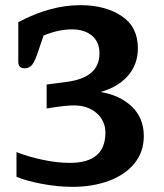

<svg xmlns="http://www.w3.org/2000/svg" viewBox="-20 -715 637 745"><path d="M44 -29V-125Q89 -107 145.5 -95Q202 -83 251 -83Q389 -83 389 -200Q389 -246 355 -276Q321 -306 266 -306Q231 -306 161 -294V-387L237 -397Q366 -413 366 -508Q366 -552 337 -576.5Q308 -601 259 -601Q206 -601 149 -577L130 -521Q116 -478 105 -464Q94 -450 75 -450Q63 -450 57 -456.5Q51 -463 51 -474V-629Q175 -695 292 -695Q388 -695 451.5 -653Q515 -611 515 -528Q515 -465 476.5 -421Q438 -377 370 -358Q445 -346 491.5 -301.5Q538 -257 538 -187Q538 -126 502 -81.5Q466 -37 403 -13.5Q340 10 262 10Q204 10 143 -1.5Q82 -13 44 -29Z"/></svg>

Font: Maitree
Style: Bold
Weight: 700
Designer: CadsonDemak Team
Foundry: CadsonDemak
Version: Version 1.002